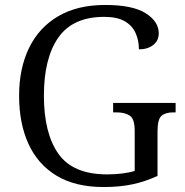

<svg xmlns="http://www.w3.org/2000/svg" viewBox="-20 -744 746 774"><path d="M398 10Q283 10 207.5 -36Q132 -82 94.5 -164.5Q57 -247 57 -358Q57 -468 97 -550.5Q137 -633 214.5 -678.5Q292 -724 404 -724Q515 -724 567.5 -690.5Q620 -657 620 -610Q620 -580 597.5 -562.5Q575 -545 540 -545Q540 -581 526.5 -611Q513 -641 482.5 -658.5Q452 -676 400 -676Q274 -676 215.5 -593Q157 -510 157 -358Q157 -207 215.5 -124Q274 -41 412 -41Q442 -41 471.5 -44.5Q501 -48 523 -55V-217Q523 -264 503.5 -277.5Q484 -291 449 -291H436V-329H688V-291H679Q647 -291 631 -277Q615 -263 615 -214V-35Q566 -12 514 -1Q462 10 398 10Z"/></svg>

Font: Noto Serif Hentaigana
Style: Regular
Weight: 400
Designer: Kazuhiro Yamada
Foundry: nipponia
Version: Version 1.000; ttfautohint (v1.8.4.7-5d5b)